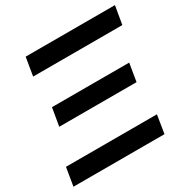

<svg xmlns="http://www.w3.org/2000/svg" viewBox="-172 -875 1003 1023"><g transform="rotate(-30 329.5 -364.0)"><path d="M-7.8 0 10.7 -111.8H570.3L552.2 0ZM99.6 -615.7 118.2 -727.5H667.5L648.4 -615.7ZM86.4 -314.5 105 -424.3H580.1L562 -314.5Z"/></g></svg>

Font: Inter Display SemiBold
Style: Italic
Weight: 600
Italic angle: -9.39999°
Designer: Rasmus Andersson
Foundry: rsms
Version: Version 4.000;git-a52131595